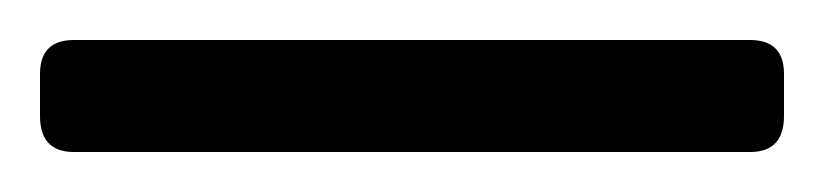

<svg xmlns="http://www.w3.org/2000/svg" viewBox="-20 31 412 96"><path d="M355 107H17Q0 107 0 89V68Q0 51 17 51H355Q372 51 372 68V89Q372 107 355 107Z"/></svg>

Font: Rajdhani SemiBold
Style: Regular
Weight: 600
Designer: Satya Rajpurohit, Jyotish Sonowal
Foundry: Indian Type Foundry
Version: Version 1.201 February 1, 2022